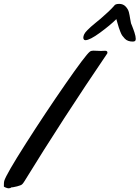

<svg xmlns="http://www.w3.org/2000/svg" viewBox="-31 -976 734 1010"><path d="M533.2 -694.8Q299.8 -351.6 97.2 -22Q86.4 -4.4 78.1 -2Q77.6 -2 73.2 -0.2Q68.8 1.5 59.3 4.2Q49.8 6.8 38.1 8.8Q36.6 9.3 33 9.3Q29.3 9.3 28.3 9.8Q23.9 14.6 13.7 14.6Q11.7 14.6 11.2 14.2Q7.8 14.2 -1.5 10.5Q-10.7 6.8 -10.7 4.9Q-10.7 -19 -8.8 -23.9Q1.5 -58.6 104 -219.5Q206.5 -380.4 312.7 -533.4Q418.9 -686.5 441.4 -704.1Q448.2 -709.5 459.5 -709.5Q468.8 -709.5 481.7 -708.7Q494.6 -708 498.5 -708Q504.9 -708 512.2 -708.5Q519.5 -709 521.5 -709Q534.2 -709 534.2 -699.2Q534.2 -696.3 533.2 -694.8ZM667 -757.3Q654.3 -757.3 643.8 -761Q633.3 -764.6 625.7 -772.5Q618.2 -780.3 612.5 -788.1Q606.9 -795.9 602.1 -808.8Q597.2 -821.8 594.2 -830.3Q591.3 -838.9 587.2 -853.8Q583 -868.7 581.1 -875.5Q549.8 -844.2 495.6 -804.4Q441.4 -764.6 418 -764.6Q412.6 -764.6 409.9 -768.8Q407.2 -772.9 407.2 -777.3Q407.2 -786.1 411.9 -795.7Q416.5 -805.2 428 -816.7Q439.5 -828.1 447.5 -835.4Q455.6 -842.8 473.6 -857.4Q491.7 -872.1 498 -877.4Q545.4 -918 569.3 -945.3Q574.7 -955.6 596.2 -955.6Q616.7 -955.6 629.9 -941.7Q643.1 -927.7 647 -911.9Q650.9 -896 653.8 -876.7Q656.7 -857.4 658.2 -853.5Q659.2 -851.6 663.6 -840.1Q668 -828.6 670.4 -822.3Q672.9 -815.9 676.3 -805.4Q679.7 -794.9 681.4 -786.6Q683.1 -778.3 683.1 -771.5Q683.1 -763.7 679.4 -760.5Q675.8 -757.3 667 -757.3Z"/></svg>

Font: Yellowtail
Style: Regular
Weight: 400
Designer: Astigmatic (AOETI)
Foundry: Astigmatic (AOETI)
Version: Version 1.000